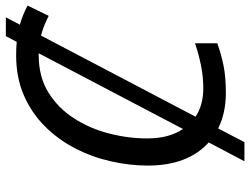

<svg xmlns="http://www.w3.org/2000/svg" viewBox="-122 -678 875 672"><g transform="rotate(-90 316.0 -342.5)"><path d="M87 75 153 -50Q72 -123 72 -263Q72 -327 87 -393Q102 -459 132.5 -518Q163 -577 209.5 -623.5Q256 -670 318 -697Q380 -724 458 -724Q483 -724 505 -722L525 -760H591L565 -711Q600 -701 632 -684L596 -610Q581 -618 563.5 -625Q546 -632 527 -637L243 -96Q284 -69 342 -69Q383 -69 422.5 -77Q462 -85 500 -98V-20Q461 -6 421.5 2Q382 10 326 10Q256 10 202 -17L154 75ZM167 -265Q167 -189 200 -140L465 -645Q461 -645 458 -645Q383 -645 328.5 -611.5Q274 -578 238 -522.5Q202 -467 184.5 -399.5Q167 -332 167 -265Z"/></g></svg>

Font: BC Sans
Style: Italic
Weight: 400
Italic angle: -12°
Designer: Monotype Design Team
Designer: Province of B.C.
Foundry: Monotype Imaging Inc.
Version: Version 2.000;GOOG;noto-source:20170915:90ef993387c0